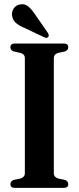

<svg xmlns="http://www.w3.org/2000/svg" viewBox="-20 -911 382 931"><path d="M241 -71Q241 -52 263.5 -45L295 -38.5Q311 -32.5 311 -18.5Q311 0 289.5 0H52Q30.5 0 30.5 -18.5Q30.5 -32.5 46.5 -38.5L78 -45Q100.5 -52 100.5 -71V-629.5Q100.5 -648.5 79 -654.5L46.5 -661.5Q30.5 -667.5 30.5 -681.5Q30.5 -700 52 -700H289.5Q311 -700 311 -681.5Q311 -667.5 295 -661.5L262.5 -654.5Q241 -648.5 241 -629.5ZM150 -841 211.5 -752.5Q214.5 -747.5 216 -742.2Q217.5 -737 214.5 -732.5Q207.5 -724 195 -730L99 -775.5Q74.5 -785.5 58.2 -799Q42 -812.5 38.5 -835Q35.5 -852.5 46 -869.2Q56.5 -886 77.5 -889.5Q99 -894 116.2 -880.2Q133.5 -866.5 150 -841Z"/></svg>

Font: Fraunces 144pt Soft SemiBold
Style: Regular
Weight: 600
Version: Version 1.000;[b76b70a41]